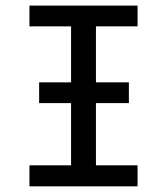

<svg xmlns="http://www.w3.org/2000/svg" viewBox="-20 -658 590 678"><path d="M231 -564.9V-74.2H84V0H465.8V-74.2H318.8V-564.9H465.8V-638.2H84V-564.9ZM118.2 -367.2V-293.9H435.1V-367.2Z"/></svg>

Font: CodeNewRoman Nerd Font Mono
Style: Regular
Weight: 400
Monospace: yes
Designer: Sam Radian
Foundry: Code New Roman
Version: Version 2.00 November 29, 2014;Nerd Fonts 3.2.1